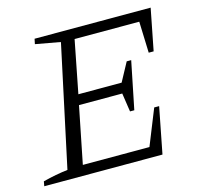

<svg xmlns="http://www.w3.org/2000/svg" viewBox="-97 -760 911 866"><g transform="rotate(-15 358.5 -327.0)"><path d="M6 0 10 -22Q41 -30 70 -35.5Q99 -41 126 -44L247 -609L131 -630L136 -654H678L640 -460H617L612 -606H310L262 -361H464L511 -448H532L487 -226H467L454 -313H252L199 -48H510L577 -215H600L558 0Z"/></g></svg>

Font: Piazzolla 8pt ExtraLight
Style: Italic
Weight: 250
Italic angle: -11.3°
Designer: Juan Pablo del Peral
Foundry: Huerta Tipografica
Version: Version 2.001